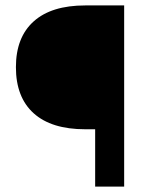

<svg xmlns="http://www.w3.org/2000/svg" viewBox="-20 -687 535 707"><path d="M330.4 0V-211H293.8Q169.5 -211 104.1 -269.8Q38.6 -328.7 38.6 -439.7Q38.6 -549.6 104.1 -608.3Q169.5 -667 293.8 -667H437.2V0Z"/></svg>

Font: Maven Pro VF Beta
Style: Regular
Weight: 400
Designer: Joe Prince
Foundry: Joe Prince
Version: Version 2.002